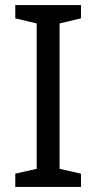

<svg xmlns="http://www.w3.org/2000/svg" viewBox="-20 -785 379 754"><path d="M298 -51H40V-103L124 -122V-693L40 -713V-765H298V-713L214 -693V-122L298 -103Z"/></svg>

Font: Noto Sans Tamil UI
Style: Regular
Weight: 400
Designer: Jelle Bosma - Monotype Design Team
Foundry: Monotype Imaging Inc.
Version: Version 2.004; ttfautohint (v1.8.4.7-5d5b)